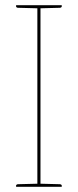

<svg xmlns="http://www.w3.org/2000/svg" viewBox="-20 -720 300 740"><path d="M124 0V-700H136V0ZM42 0V-5Q42 -7 44.5 -8.5Q47 -10 49 -10L126 -12L127 0ZM133 0 134 -12 211 -10Q213 -10 215.5 -8.5Q218 -7 218 -5V0ZM127 -700 126 -688 49 -690Q47 -690 44.5 -691.5Q42 -693 42 -695V-700ZM218 -700V-695Q218 -693 215.5 -691.5Q213 -690 211 -690L134 -688L133 -700Z"/></svg>

Font: Aleo Thin
Style: Regular
Weight: 250
Designer: Alessio Laiso
Foundry: Alessio Laiso
Version: Version 2.001;gftools[0.9.29]